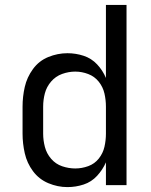

<svg xmlns="http://www.w3.org/2000/svg" viewBox="-20 -755 616 783"><path d="M255 8Q289 8 321 -2.5Q353 -13 376 -38Q399 -63 412 -93V0H496V-735H412V-437Q399 -468 376 -492.5Q353 -517 321 -527.5Q289 -538 255 -538Q215 -538 177 -522.5Q139 -507 114.5 -473.5Q90 -440 81 -400.5Q72 -361 72 -320V-210Q72 -170 81 -130Q90 -90 114.5 -57Q139 -24 177 -8Q215 8 255 8ZM287 -68Q260 -68 233.5 -77Q207 -86 188.5 -107.5Q170 -129 163 -156Q156 -183 156 -210V-320Q156 -348 163 -374.5Q170 -401 188.5 -422.5Q207 -444 233.5 -453.5Q260 -463 287 -463Q314 -463 340 -453Q366 -443 383 -421.5Q400 -400 406 -373.5Q412 -347 412 -320V-210Q412 -183 406 -156.5Q400 -130 383 -108.5Q366 -87 340 -77.5Q314 -68 287 -68Z"/></svg>

Font: Iosevka SS01 Extended
Style: Regular
Weight: 400
Width: 7
Monospace: yes
Designer: Belleve Invis
Foundry: Belleve Invis
Version: Version 3.4.7; ttfautohint (v1.8.3)